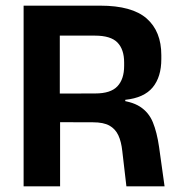

<svg xmlns="http://www.w3.org/2000/svg" viewBox="-20 -659 634 679"><path d="M427 0 412.5 -124.5Q409 -158 398.5 -180.5Q388 -203 367 -214.8Q346 -226.5 309 -226.5L154.5 -227V-328L317 -328.5Q371.5 -328.5 395.2 -353.8Q419 -379 419 -426V-438Q419 -484.5 395.2 -508.8Q371.5 -533 316 -533H153V-639H334.5Q447 -639 498.8 -593.5Q550.5 -548 550.5 -464V-450Q550.5 -387 520 -350Q489.5 -313 423 -306V-288L386.5 -306Q443.5 -302 474.8 -282Q506 -262 520.5 -226.8Q535 -191.5 542.5 -139.5L562 0ZM63.5 0V-639H191.5V-292L192.5 -243.5V0Z"/></svg>

Font: Anek Telugu Medium SemiBold
Style: Regular
Weight: 600
Version: Version 1.003